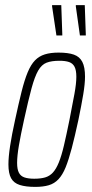

<svg xmlns="http://www.w3.org/2000/svg" viewBox="-20 -724 362 752"><path d="M118 8Q81 8 57.5 0.5Q34 -7 23.5 -26Q13 -45 13 -80Q13 -109 19.5 -152Q26 -195 39 -254Q53 -319 64.5 -365Q76 -411 88.5 -441Q101 -471 117 -487.5Q133 -504 155.5 -511Q178 -518 209 -518Q247 -518 269.5 -510Q292 -502 302.5 -481.5Q313 -461 313 -424Q313 -396 306 -354Q299 -312 287 -254Q273 -189 261 -143.5Q249 -98 237 -68.5Q225 -39 209 -22Q193 -5 171 1.5Q149 8 118 8ZM114 -24Q139 -24 156.5 -29Q174 -34 187 -48Q200 -62 210.5 -88Q221 -114 230.5 -154.5Q240 -195 252 -254Q264 -315 271.5 -356Q279 -397 279 -423Q279 -449 272 -462.5Q265 -476 250.5 -481Q236 -486 213 -486Q182 -486 162.5 -478.5Q143 -471 129.5 -447.5Q116 -424 103.5 -378Q91 -332 74 -254Q61 -195 54 -154Q47 -113 47 -86Q47 -61 54 -47.5Q61 -34 76 -29Q91 -24 114 -24ZM201 -585 184 -699V-704H220L224 -590V-585ZM293 -585 277 -699V-704H312L316 -590V-585Z"/></svg>

Font: Saira UltraCondensed Thin
Style: Italic
Weight: 250
Width: 1
Italic angle: -12°
Designer: Hector Gatti with collaboration of the Omnibus-Type team
Foundry: Omnibus-Type
Version: Version 1.101